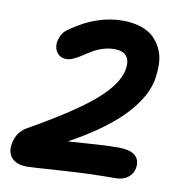

<svg xmlns="http://www.w3.org/2000/svg" viewBox="-87 -874 874 950"><g transform="rotate(10 350.0 -399.0)"><path d="M110.8 -2Q59.6 -2 34.4 -29.5Q9.3 -57.1 19 -104Q30.3 -162.6 80.1 -189.9Q297.4 -313 395.5 -397.7Q493.7 -482.4 508.8 -557.1Q517.6 -601.1 500 -625.5Q482.4 -649.9 437 -649.9Q407.2 -649.9 378.7 -640.6Q350.1 -631.3 328.4 -618.2Q306.6 -605 286.9 -591.8Q267.1 -578.6 247.3 -569.3Q227.5 -560.1 210 -560.1Q179.7 -560.1 162.8 -583.7Q146 -607.4 151.9 -639.2Q157.7 -662.6 167.2 -678Q176.8 -693.4 199.2 -708Q324.2 -795.9 454.1 -795.9Q505.4 -795.9 545.7 -782.5Q585.9 -769 610.8 -744.9Q635.7 -720.7 650.6 -687.7Q665.5 -654.8 666.5 -615.7Q667.5 -576.7 660.2 -533.2Q653.8 -502 639.2 -470.2Q624.5 -438.5 596.2 -400.4Q567.9 -362.3 527.6 -324.7Q487.3 -287.1 426.3 -244.4Q365.2 -201.7 289.1 -160.2Q305.7 -160.6 393.1 -167.2Q480.5 -173.8 538.1 -173.8Q603.5 -173.8 627.7 -150.1Q651.9 -126.5 644 -85.9Q638.7 -58.6 614.5 -40.3Q590.3 -22 554.2 -22Q420.9 -22 276.6 -12Q132.3 -2 110.8 -2Z"/></g></svg>

Font: Shantell Sans Irregular Bouncy
Style: Bold Italic
Weight: 700
Italic angle: -11.31°
Designer: Stephen Nixon, Anya Danilova, Shantell Martin
Foundry: Arrow Type
Version: Version 1.006;[9816181b4]